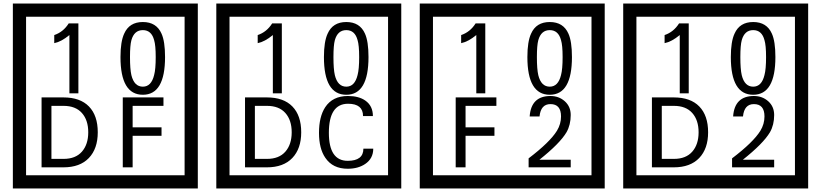

<svg xmlns="http://www.w3.org/2000/svg" viewBox="-20 -980 4660 1090"><path d="M1103 90H53V-960H1103ZM1028 15V-885H128V15ZM425 -450H374V-781Q328 -743 288 -735V-781Q339 -798 370 -847H425ZM917 -656Q917 -442 791 -442Q664 -442 664 -656Q664 -744 685 -789Q714 -855 791 -855Q868 -855 897 -789Q917 -745 917 -656ZM864 -656Q864 -723 855 -752Q840 -809 791 -809Q742 -809 726 -752Q718 -723 718 -656Q718 -587 726 -553Q742 -488 791 -488Q839 -488 855 -554Q864 -587 864 -656ZM535 -229Q535 -136 484.5 -83Q434 -30 340 -30H216V-427H340Q435 -427 485 -375.5Q535 -324 535 -229ZM481 -229Q481 -298 445 -338.5Q409 -379 341 -379H272V-78H341Q409 -78 445 -119Q481 -160 481 -229ZM908 -379H733V-257H897V-209H733V-30H677V-427H908Z M2258 90H1208V-960H2258ZM2183 15V-885H1283V15ZM1580 -450H1529V-781Q1483 -743 1443 -735V-781Q1494 -798 1525 -847H1580ZM2072 -656Q2072 -442 1946 -442Q1819 -442 1819 -656Q1819 -744 1840 -789Q1869 -855 1946 -855Q2023 -855 2052 -789Q2072 -745 2072 -656ZM2019 -656Q2019 -723 2010 -752Q1995 -809 1946 -809Q1897 -809 1881 -752Q1873 -723 1873 -656Q1873 -587 1881 -553Q1897 -488 1946 -488Q1994 -488 2010 -554Q2019 -587 2019 -656ZM1690 -229Q1690 -136 1639.5 -83Q1589 -30 1495 -30H1371V-427H1495Q1590 -427 1640 -375.5Q1690 -324 1690 -229ZM1636 -229Q1636 -298 1600 -338.5Q1564 -379 1496 -379H1427V-78H1496Q1564 -78 1600 -119Q1636 -160 1636 -229ZM2099 -136Q2099 -80 2053 -49Q2013 -22 1954 -22Q1869 -22 1827 -84Q1791 -136 1791 -226Q1791 -317 1826 -371Q1868 -435 1955 -435Q2017 -435 2054 -409Q2097 -379 2097 -321H2041Q2041 -391 1956 -391Q1847 -391 1847 -226Q1847 -67 1954 -67Q2043 -67 2043 -136Z M3413 90H2363V-960H3413ZM3338 15V-885H2438V15ZM2735 -450H2684V-781Q2638 -743 2598 -735V-781Q2649 -798 2680 -847H2735ZM3227 -656Q3227 -442 3101 -442Q2974 -442 2974 -656Q2974 -744 2995 -789Q3024 -855 3101 -855Q3178 -855 3207 -789Q3227 -745 3227 -656ZM3174 -656Q3174 -723 3165 -752Q3150 -809 3101 -809Q3052 -809 3036 -752Q3028 -723 3028 -656Q3028 -587 3036 -553Q3052 -488 3101 -488Q3149 -488 3165 -554Q3174 -587 3174 -656ZM2798 -379H2623V-257H2787V-209H2623V-30H2567V-427H2798ZM3220 -30H2981V-81Q3102 -173 3142 -238Q3165 -276 3165 -319Q3165 -389 3105 -389Q3050 -389 3043 -319H2987Q2995 -435 3105 -435Q3153 -435 3186.5 -405Q3220 -375 3220 -327Q3220 -271 3196 -229Q3158 -165 3042 -73H3220Z M4568 90H3518V-960H4568ZM4493 15V-885H3593V15ZM3890 -450H3839V-781Q3793 -743 3753 -735V-781Q3804 -798 3835 -847H3890ZM4382 -656Q4382 -442 4256 -442Q4129 -442 4129 -656Q4129 -744 4150 -789Q4179 -855 4256 -855Q4333 -855 4362 -789Q4382 -745 4382 -656ZM4329 -656Q4329 -723 4320 -752Q4305 -809 4256 -809Q4207 -809 4191 -752Q4183 -723 4183 -656Q4183 -587 4191 -553Q4207 -488 4256 -488Q4304 -488 4320 -554Q4329 -587 4329 -656ZM4000 -229Q4000 -136 3949.5 -83Q3899 -30 3805 -30H3681V-427H3805Q3900 -427 3950 -375.5Q4000 -324 4000 -229ZM3946 -229Q3946 -298 3910 -338.5Q3874 -379 3806 -379H3737V-78H3806Q3874 -78 3910 -119Q3946 -160 3946 -229ZM4375 -30H4136V-81Q4257 -173 4297 -238Q4320 -276 4320 -319Q4320 -389 4260 -389Q4205 -389 4198 -319H4142Q4150 -435 4260 -435Q4308 -435 4341.5 -405Q4375 -375 4375 -327Q4375 -271 4351 -229Q4313 -165 4197 -73H4375Z"/></svg>

Font: Unicode BMP Fallback SIL
Style: Regular
Weight: 400
Foundry: NRSI, SIL International
Version: Version 5.1 Based on Unicode 5.1